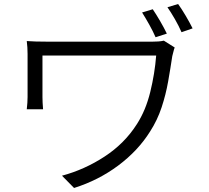

<svg xmlns="http://www.w3.org/2000/svg" viewBox="-20 -877 1040 954"><path d="M739 -831Q756 -806 775.5 -772.5Q795 -739 809 -710L753 -692Q740 -722 721.5 -755Q703 -788 686 -815ZM865 -857Q883 -832 902.5 -799Q922 -766 937 -736L882 -717Q868 -749 849 -782Q830 -815 812 -841ZM848 -641Q845 -634 841.5 -619.5Q838 -605 836 -598Q827 -538 815.5 -472.5Q804 -407 783 -343.5Q762 -280 726 -224Q666 -128 567.5 -54.5Q469 19 348 57L288 -4Q400 -34 499.5 -99Q599 -164 660 -260Q704 -328 726.5 -419.5Q749 -511 756 -601Q742 -601 700.5 -601Q659 -601 601 -601Q543 -601 479.5 -601Q416 -601 357 -601Q298 -601 253.5 -601Q209 -601 191 -601Q191 -591 191 -562Q191 -533 191 -498.5Q191 -464 191 -435Q191 -406 191 -395Q191 -370 194 -334H113Q115 -351 116 -366.5Q117 -382 117 -395Q117 -406 117 -434.5Q117 -463 117 -497.5Q117 -532 117 -562.5Q117 -593 117 -609Q117 -626 116 -641.5Q115 -657 113 -673Q152 -670 217 -670Q225 -670 262 -670Q299 -670 353.5 -670Q408 -670 468.5 -670Q529 -670 585.5 -670Q642 -670 683 -670Q724 -670 737 -670Q751 -670 766.5 -671Q782 -672 794 -675Z"/></svg>

Font: Source Han Sans SC Normal
Style: Regular
Weight: 350
Designer: Ryoko NISHIZUKA 西塚涼子 (kana, bopomofo & ideographs); Paul D. Hunt (Latin, Greek & Cyrillic); Sandoll Communications 산돌커뮤니
Foundry: Adobe
Version: Version 2.004;hotconv 1.0.118;makeotfexe 2.5.65603